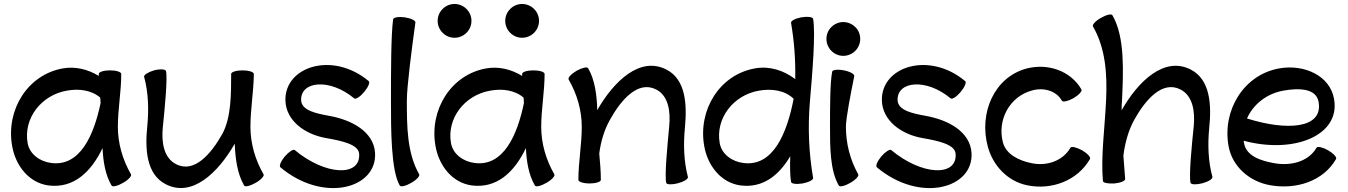

<svg xmlns="http://www.w3.org/2000/svg" viewBox="-20 -905 6783 966"><path d="M639 -28C597 -101 573 -183 573 -267C573 -356 590 -444 590 -533C590 -543 565 -551 533 -551C502 -551 477 -543 477 -533C477 -530 477 -526 477 -523C423 -556 360 -572 297 -561C119 -530 9 -352 41 -171C58 -71 126 15 224 28C350 44 438 -39 496 -160C499 -92 510 -25 541 28C546 37 572 31 599 15C626 0 644 -20 639 -28ZM238 -85C181 -92 129 -129 119 -185C97 -310 188 -427 317 -449C376 -460 440 -452 484 -414C485 -405 486 -396 486 -386C452 -223 382 -66 238 -85Z M705 -519C727 -438 729 -354 721 -270C709 -155 716 -28 814 22C946 90 1077 -35 1161 -182C1164 -106 1174 -31 1208 28C1212 37 1238 31 1266 15C1293 0 1311 -20 1306 -28C1264 -101 1240 -183 1240 -267C1240 -352 1255 -438 1257 -524C1257 -525 1257 -526 1257 -528C1257 -528 1257 -529 1257 -530C1257 -531 1257 -532 1257 -533C1257 -543 1231 -551 1200 -551C1169 -551 1143 -543 1143 -533C1143 -430 1143 -314 1099 -232C1042 -130 957 -32 866 -79C803 -111 792 -190 799 -263C809 -359 824 -515 815 -548C812 -557 786 -559 755 -551C725 -542 703 -528 705 -519Z M1391 -63C1607 118 1878 44 1867 -136C1860 -243 1749 -302 1637 -322C1573 -334 1497 -348 1495 -401C1492 -498 1640 -512 1762 -410C1770 -404 1792 -418 1812 -442C1832 -466 1843 -490 1835 -497C1653 -649 1411 -570 1416 -399C1419 -298 1513 -230 1617 -211C1690 -198 1784 -181 1787 -131C1795 -14 1616 -22 1463 -150C1456 -156 1434 -142 1413 -118C1393 -94 1383 -70 1391 -63Z M1958 -808C1947 -732 1947 -536 1947 -400C1947 -254 1947 -48 1991 28C1996 37 2022 31 2049 15C2076 0 2094 -20 2089 -28C2027 -137 2027 -272 2027 -400C2027 -470 2052 -662 2070 -792C2071 -802 2047 -813 2016 -818C1985 -822 1959 -817 1958 -808Z M2352 -800C2352 -823 2343 -844 2327 -860C2311 -876 2289 -885 2267 -885C2244 -885 2223 -876 2207 -860C2191 -844 2182 -823 2182 -800C2182 -777 2191 -756 2207 -740C2223 -724 2244 -715 2267 -715C2289 -715 2311 -724 2327 -740C2343 -756 2352 -777 2352 -800ZM2692 -800C2692 -823 2683 -844 2667 -860C2651 -876 2629 -885 2607 -885C2584 -885 2563 -876 2547 -860C2531 -844 2522 -823 2522 -800C2522 -777 2531 -756 2547 -740C2563 -724 2584 -715 2607 -715C2629 -715 2651 -724 2667 -740C2683 -756 2692 -777 2692 -800ZM2769 -28C2727 -101 2703 -183 2703 -267C2703 -356 2720 -444 2720 -533C2720 -543 2695 -551 2663 -551C2632 -551 2607 -543 2607 -533C2607 -530 2607 -526 2607 -523C2553 -556 2490 -572 2427 -561C2249 -530 2139 -352 2171 -171C2188 -71 2256 15 2354 28C2480 44 2568 -39 2626 -160C2629 -92 2640 -25 2671 28C2676 37 2702 31 2729 15C2756 0 2774 -20 2769 -28ZM2368 -85C2311 -92 2259 -129 2249 -185C2227 -310 2318 -427 2447 -449C2506 -460 2570 -452 2614 -414C2615 -405 2616 -396 2616 -386C2582 -223 2512 -66 2368 -85Z M2841 -505C2883 -432 2907 -351 2907 -267C2907 -178 2890 -89 2890 0C2890 10 2915 18 2947 18C2978 18 3003 10 3003 0C3003 -44 2999 -89 2995 -133C3003 -192 3019 -249 3048 -301C3105 -404 3190 -501 3281 -455C3344 -423 3354 -343 3347 -270C3338 -175 3323 -19 3332 15C3334 24 3361 25 3391 17C3421 9 3444 -5 3441 -15C3420 -95 3418 -180 3426 -263C3437 -378 3431 -505 3333 -555C3201 -623 3069 -498 2985 -351C2983 -427 2973 -503 2939 -562C2934 -570 2908 -564 2881 -549C2854 -533 2836 -514 2841 -505Z M3960 -790C3976 -697 3983 -602 3981 -507C3923 -551 3852 -574 3779 -561C3601 -530 3491 -352 3523 -171C3540 -71 3608 15 3706 28C3817 42 3898 -21 3956 -119C3954 -65 3955 -19 3960 10C3961 20 3988 23 4018 18C4049 12 4073 0 4071 -10C4049 -137 4044 -267 4055 -396C4067 -535 4084 -735 4071 -810C4069 -820 4043 -823 4012 -818C3981 -812 3958 -800 3960 -790ZM3720 -85C3663 -92 3611 -129 3601 -185C3579 -310 3670 -427 3799 -449C3862 -460 3929 -451 3973 -408C3940 -237 3871 -65 3720 -85Z M4308 -709C4308 -732 4299 -754 4283 -769C4267 -785 4245 -794 4223 -794C4200 -794 4179 -785 4163 -769C4147 -754 4138 -732 4138 -709C4138 -687 4147 -665 4163 -649C4179 -633 4200 -624 4223 -624C4245 -624 4267 -633 4283 -649C4299 -665 4308 -687 4308 -709ZM4167 -545C4156 -491 4156 -360 4156 -267C4156 -165 4156 -48 4200 28C4205 37 4231 31 4258 15C4285 0 4303 -20 4298 -28C4257 -101 4236 -183 4236 -267C4236 -312 4261 -437 4278 -522C4280 -532 4257 -545 4226 -551C4196 -557 4169 -554 4167 -545Z M4392 -63C4608 118 4879 44 4868 -136C4861 -243 4750 -302 4638 -322C4574 -334 4498 -348 4496 -401C4493 -498 4641 -512 4763 -410C4771 -404 4793 -418 4813 -442C4833 -466 4844 -490 4836 -497C4654 -649 4412 -570 4417 -399C4420 -298 4514 -230 4618 -211C4691 -198 4785 -181 4788 -131C4796 -14 4617 -22 4464 -150C4457 -156 4435 -142 4414 -118C4394 -94 4384 -70 4392 -63Z M5421 -455C5366 -550 5251 -588 5144 -560C4982 -516 4904 -336 4950 -167C4976 -71 5050 7 5147 27C5271 53 5401 4 5464 -105C5469 -114 5451 -133 5424 -149C5396 -164 5371 -170 5366 -162C5327 -95 5247 -68 5170 -84C5107 -97 5043 -127 5026 -188C4996 -302 5060 -420 5173 -450C5231 -466 5294 -449 5323 -398C5328 -390 5354 -396 5381 -411C5408 -427 5426 -447 5421 -455Z M5479 -772C5543 -661 5551 -530 5545 -402C5539 -266 5518 -116 5529 5C5529 15 5555 20 5587 18C5618 15 5642 5 5641 -5C5638 -44 5635 -83 5632 -122C5640 -184 5656 -246 5686 -301C5743 -404 5828 -501 5919 -455C5982 -423 5993 -343 5986 -270C5976 -175 5961 -19 5970 15C5973 24 5999 25 6030 17C6060 9 6082 -5 6080 -15C6058 -95 6056 -180 6064 -263C6076 -378 6069 -505 5971 -555C5839 -623 5707 -498 5623 -350C5623 -366 5624 -382 5625 -398C5632 -546 5640 -720 5577 -828C5572 -837 5547 -831 5519 -815C5492 -800 5474 -780 5479 -772Z M6702 -105C6707 -114 6689 -133 6662 -149C6635 -164 6609 -170 6604 -162C6563 -91 6474 -69 6391 -84C6323 -96 6250 -120 6239 -185C6238 -189 6238 -193 6237 -197C6490 -129 6725 -223 6692 -407C6672 -524 6542 -583 6417 -561C6239 -530 6129 -352 6161 -171C6179 -67 6267 9 6371 27C6501 50 6638 7 6702 -105ZM6437 -449C6515 -463 6602 -461 6614 -393C6639 -255 6449 -247 6254 -309C6285 -380 6353 -434 6437 -449Z"/></svg>

Font: Nupuram SemiBold
Style: Regular
Weight: 600
Designer: Santhosh Thottingal (santhosh.thottingal@gmail.com)
Foundry: SMC
Version: Version 1.000